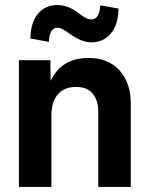

<svg xmlns="http://www.w3.org/2000/svg" viewBox="-20 -742 588 762"><path d="M101 -589Q101 -651 130 -686.5Q159 -722 209 -722Q252 -722 297 -686Q324 -665 342 -665Q375 -665 378 -721L450 -708Q450 -646 420.5 -610Q391 -574 343 -574Q302 -574 252 -611Q224 -632 209 -632Q176 -632 174 -576ZM370 -298Q370 -344 348 -370.5Q326 -397 282 -397Q235 -397 209.5 -367.5Q184 -338 184 -283V0H55V-503H180L181 -421Q224 -512 331 -512Q409 -512 454 -463Q499 -414 499 -331V0H370Z"/></svg>

Font: Techna Sans
Style: Regular
Weight: 400
Designer: Carl Enlund
Version: Version 1.003